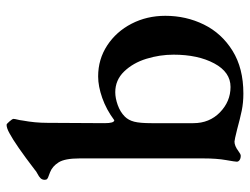

<svg xmlns="http://www.w3.org/2000/svg" viewBox="-108 -637 759 583"><g transform="rotate(-90 271.5 -345.5)"><path d="M170 -5Q138 -13 133 -13Q120 -13 104 -1Q95 6 90 6Q82 6 77 2.5Q72 -1 72 -6Q72 -11 77 -39Q82 -67 82 -108V-483Q82 -528 70 -547Q58 -566 40 -573Q36 -575 29.5 -577Q23 -579 20 -581.5Q17 -584 17 -589Q17 -597 22 -602Q27 -607 35 -611Q43 -615 47 -619Q124 -678 158 -696Q174 -705 184 -705Q187 -705 194.5 -696Q202 -687 202 -685Q202 -680 200 -672.5Q198 -665 197 -656Q190 -619 190 -581L189 -407Q189 -378 198 -378Q230 -402 265.5 -414.5Q301 -427 331 -427Q383 -427 425 -399.5Q467 -372 491 -325.5Q515 -279 515 -223Q515 -160 488.5 -106Q462 -52 409 -19Q356 14 279 14Q251 14 227 9Q203 4 170 -5ZM397 -198Q397 -240 384.5 -280.5Q372 -321 346 -348Q320 -375 283 -375Q265 -375 244 -367.5Q223 -360 209 -346Q198 -335 193.5 -317.5Q189 -300 189 -265V-138Q189 -89 222 -57Q255 -25 299 -25Q344 -25 370.5 -74.5Q397 -124 397 -198Z"/></g></svg>

Font: EB Garamond SemiBold
Style: Regular
Weight: 600
Designer: Georg Duffner and Octavio Pardo
Foundry: Georg Duffner
Version: Version 1.000